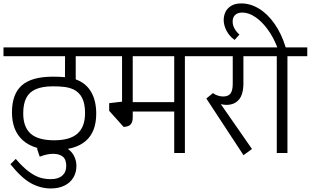

<svg xmlns="http://www.w3.org/2000/svg" viewBox="-26 -882 1791 1107"><path d="M410.6 -558.1V-424.3Q468.8 -403.8 498.8 -353Q528.8 -302.2 528.8 -226.6Q528.8 -17.1 287.6 -17.1Q168.5 -17.1 105.7 -73Q43 -128.9 43 -233.9Q43 -340.3 100.1 -390.1Q157.2 -439.9 278.3 -439.9Q319.8 -439.9 348.6 -437L349.1 -558.1H-5.9V-608.9H578.1V-558.1ZM397 -366.7Q373 -377.4 344.5 -380.9Q315.9 -384.3 279.8 -384.3Q218.8 -384.3 180.9 -367.9Q143.1 -351.6 125.5 -317.4Q107.9 -283.2 107.9 -228.5Q107.9 -149.4 150.9 -111.3Q193.8 -73.2 286.6 -73.2Q377 -73.2 420.7 -111.8Q464.4 -150.4 464.4 -230.5Q464.4 -284.2 447.5 -317.4Q430.7 -350.6 397 -366.7Z M280.3 -47.9Q322.8 -47.9 353 -31.2Q383.3 -14.6 398.9 13.4Q414.6 41.5 414.6 75.2Q414.6 112.3 397 141.8Q379.4 171.4 345.9 188Q312.5 204.6 266.6 204.6Q208 204.6 152.8 174.6Q97.7 144.5 34.2 64.9L64.9 34.2Q105 81.1 138.9 106.4Q172.9 131.8 202.6 141.4Q232.4 150.9 266.6 150.9Q310.1 150.9 333 130.6Q356 110.4 356 75.2Q356 37.1 335.9 21Q315.9 4.9 280.3 4.9Q244.1 4.9 203.1 21.5L187 -25.9Q232.4 -47.9 280.3 -47.9Z M1150.9 -558.1H1040V0H978.5V-238.8H739.3V-204.1Q739.3 -179.7 728 -165.5Q716.8 -151.4 686.5 -150.4L603.5 -243.2V-287.1L677.7 -295.9V-558.1H565.9V-608.9H1150.9ZM978.5 -558.1H739.3V-293H978.5Z M1278.8 -277.3Q1262.7 -277.3 1247.1 -281.7L1426.8 -22.9L1377.9 12.7L1163.6 -314L1201.7 -345.2Q1214.8 -335.4 1230.5 -330.6Q1246.1 -325.7 1260.3 -325.7Q1291 -325.7 1303.5 -343.5Q1315.9 -361.3 1315.9 -399.4V-558.1H1138.7V-608.9H1468.3V-558.1H1377.4V-402.3Q1377.4 -338.4 1351.8 -307.9Q1326.2 -277.3 1278.8 -277.3Z M1745.6 -558.1H1631.3V0H1569.8V-558.1H1456.1V-608.9H1572.8Q1551.3 -665.5 1518.1 -711.4Q1484.9 -757.3 1446.5 -783.4Q1408.2 -809.6 1371.6 -809.6Q1344.2 -809.6 1329.6 -795.7Q1314.9 -781.7 1315.4 -756.8Q1315.4 -736.8 1325.9 -717.8Q1336.4 -698.7 1354.5 -682.6L1326.7 -651.9Q1297.4 -672.4 1280.8 -703.4Q1264.2 -734.4 1263.7 -766.1Q1263.7 -790.5 1273.7 -812.3Q1283.7 -834 1306.4 -848.1Q1329.1 -862.3 1365.2 -862.3Q1418 -862.3 1467.5 -832Q1517.1 -801.8 1557.1 -744.6Q1597.2 -687.5 1621.1 -608.9H1745.6Z"/></svg>

Font: Varta
Style: Light
Weight: 300
Designer: Joana Correia, Viktoriya Grabowska, Eben Sorkin
Foundry: Sorkin Type
Version: Version 1.002; ttfautohint (v1.3) -l 8 -r 24 -G 200 -x 12 -H